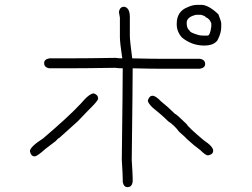

<svg xmlns="http://www.w3.org/2000/svg" viewBox="-20 -643 1040 792"><path d="M492.2 -615.2Q515.6 -611.3 515.6 -572.3V-496.1Q515.6 -475.6 525.4 -402.3H527.3Q606.9 -400.4 646.5 -400.4H804.7Q826.2 -397 826.2 -378.9Q826.2 -363.3 804.7 -359.4H644.5Q605.5 -359.4 527.3 -361.3V-359.4Q527.3 -299.3 523.4 17.6Q527.3 77.1 527.3 93.8V107.4Q523.9 128.9 505.9 128.9Q490.2 128.9 486.3 107.4V93.8Q486.3 81.1 482.4 15.6Q486.3 -294.9 486.3 -361.3H484.4Q467.3 -361.3 455.1 -363.3Q335.4 -361.3 257.8 -361.3H183.6Q162.1 -364.7 162.1 -382.8Q162.1 -398.4 183.6 -402.3H255.9Q336.9 -402.3 457 -404.3Q469.2 -402.3 484.4 -402.3Q474.6 -466.8 474.6 -490.2V-570.3Q474.6 -572.8 470.7 -591.8V-593.8Q474.1 -615.2 492.2 -615.2ZM367.2 -257.8Q384.8 -251.5 384.8 -236.3Q384.8 -227.1 343.8 -187.5L300.8 -142.6L224.6 -74.2Q221.2 -74.2 209 -60.5L168 -29.3Q133.3 2 123 2Q107.4 2 103.5 -19.5Q103.5 -37.1 158.2 -72.3Q265.1 -163.6 312.5 -214.8Q348.6 -257.8 367.2 -257.8ZM609.4 -248Q622.1 -248 644.5 -224.6Q671.9 -203.1 701.2 -173.8Q706.1 -173.8 750 -130.9Q755.4 -119.1 820.3 -64.5Q859.4 -38.6 859.4 -21.5Q859.4 -5.9 837.9 -2Q828.1 -2 806.6 -23.4Q781.2 -42 750 -70.3Q750 -72.3 718.8 -99.6Q699.2 -126.5 673.8 -142.6Q646.5 -169.9 609.4 -199.2Q589.8 -218.3 589.8 -228.5Q595.7 -248 609.4 -248ZM794.9 -623H810.5Q839.8 -623 880.9 -584Q892.6 -554.2 892.6 -546.9V-531.2Q892.6 -506.3 877 -476.6Q861.3 -455.1 822.3 -455.1Q771 -455.1 730.5 -488.3Q709 -512.2 709 -543V-544.9Q709 -596.2 753.9 -613.3Q773.9 -623 794.9 -623ZM750 -548.8Q750 -524.9 761.7 -517.6Q761.7 -508.8 800.8 -498Q808.1 -496.1 822.3 -496.1H835.9Q846.7 -496.1 851.6 -533.2V-546.9Q844.7 -566.4 828.1 -572.3Q828.1 -576.7 808.6 -582H789.1Q750 -573.2 750 -548.8Z"/></svg>

Font: CEF Fonts CJK
Style: Regular
Weight: 400
Designer: PartyBoss (派对大魔王)
Version: Release 2.25